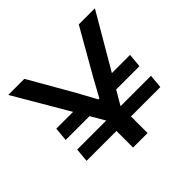

<svg xmlns="http://www.w3.org/2000/svg" viewBox="-157 -808 978 978"><g transform="rotate(-45 332.0 -319.5)"><path d="M381 -270 400.5 -344.5H602.5L595.5 -270ZM71 -194H602.5L595.5 -119.5H64ZM265 -344.5 285 -270H64L71 -344.5ZM286 -184 19.5 -639H135.5L272.5 -400L328 -298.5H335L390.5 -399.5L527.5 -639H643.5L377.5 -184ZM279.5 0V-278H384V0Z"/></g></svg>

Font: Anek Gurmukhi Medium SemiExpanded
Style: Regular
Weight: 500
Width: 6
Version: Version 1.003